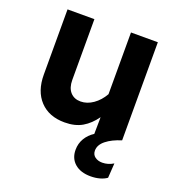

<svg xmlns="http://www.w3.org/2000/svg" viewBox="-133 -621 866 947"><g transform="rotate(20 299.5 -147.5)"><path d="M334 122Q334 89 350 62Q366 35 394 17Q395 -6 395 -54V-71Q366 -30 328.5 -8Q291 14 236 14Q154 14 107 -36Q60 -86 60 -173V-515H201V-196Q201 -155 221 -132.5Q241 -110 275 -110Q309 -110 340.5 -132Q372 -154 393 -191V-515H534V0Q485 15 455 39Q425 63 425 93Q425 114 440.5 125.5Q456 137 479 137Q509 137 537 120L532 197Q517 208 495 214Q473 220 448 220Q395 220 364.5 193.5Q334 167 334 122Z"/></g></svg>

Font: Secular One
Style: Regular
Weight: 400
Designer: Michal Sahar
Foundry: Hagilda
Version: Version 1.000